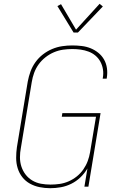

<svg xmlns="http://www.w3.org/2000/svg" viewBox="-20 -982 640 1010"><path d="M244 8Q216 8 188.5 2.5Q161 -3 137.5 -16Q114 -29 97.5 -50Q81 -71 73 -97Q65 -123 65 -151.5Q65 -180 69 -208L126 -553Q131 -580 140.5 -606Q150 -632 166.5 -655Q183 -678 205.5 -695.5Q228 -713 254 -724Q280 -735 307 -739Q334 -743 360 -743Q385 -743 410 -740Q435 -737 457 -728Q479 -719 497.5 -704Q516 -689 527.5 -668.5Q539 -648 542.5 -623.5Q546 -599 542 -574Q542 -573 541.5 -571Q541 -569 541 -568H520Q520 -569 520.5 -570.5Q521 -572 521 -573Q525 -596 521.5 -617.5Q518 -639 508 -657.5Q498 -676 482 -689.5Q466 -703 446 -710.5Q426 -718 404.5 -721Q383 -724 360 -724Q336 -724 311.5 -720.5Q287 -717 263.5 -707Q240 -697 219 -680.5Q198 -664 183 -643Q168 -622 159.5 -598.5Q151 -575 147 -550L90 -205Q85 -180 85 -154.5Q85 -129 92.5 -106Q100 -83 114.5 -64Q129 -45 150 -32.5Q171 -20 195.5 -15.5Q220 -11 246 -11Q246 -11 246 -11Q246 -11 246 -11Q246 -11 246 -11Q246 -11 246 -11Q270 -11 294 -14.5Q318 -18 341 -28Q364 -38 384 -54Q404 -70 418.5 -91Q433 -112 441.5 -135Q450 -158 454 -182L485 -368H305L308 -387H509L445 0H424L440 -96Q425 -70 403 -49Q381 -28 354.5 -15Q328 -2 300 3Q272 8 244 8ZM367 -811 282 -950 301 -960 380 -826 504 -962 521 -948 390 -811Z"/></svg>

Font: Iosevka Curly ThExObl
Style: Regular
Weight: 100
Width: 7
Italic angle: -9°
Monospace: yes
Designer: Belleve Invis
Foundry: Belleve Invis
Version: Version 11.1.0; ttfautohint (v1.8.3)